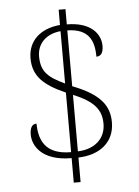

<svg xmlns="http://www.w3.org/2000/svg" viewBox="-57 -804 673 928"><g transform="rotate(-5 279.5 -340.5)"><path d="M263 -40V79H296V-40C399 -43 472 -98 472 -196C472 -278 428 -335 296 -386V-657C399 -655 425 -597 425 -518C447 -518 459 -534 459 -568C459 -625 413 -686 296 -686V-760H263V-686C168 -678 107 -623 107 -538C107 -450 159 -404 263 -358V-69C135 -69 110 -143 108 -221C87 -221 76 -204 76 -170C76 -117 118 -40 263 -40ZM263 -656V-402C185 -439 149 -467 149 -544C149 -602 189 -649 263 -656ZM296 -70V-344C400 -302 431 -257 431 -192C431 -124 382 -73 296 -70Z"/></g></svg>

Font: Noto Serif Sinhala ExtraLight
Style: Regular
Weight: 200
Designer: Jelle Bosma - Monotype Design Team
Foundry: Monotype Imaging Inc.
Version: Version 2.007